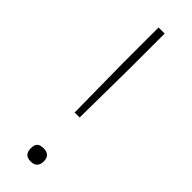

<svg xmlns="http://www.w3.org/2000/svg" viewBox="-243 -713 736 736"><g transform="rotate(45 125.5 -345.0)"><path d="M125 -61Q161 -61 161 -26Q161 10 125 10Q90 10 90 -26Q90 -45 98 -53Q106 -61 125 -61ZM109 -700H142V-510L139 -242H112L109 -510Z"/></g></svg>

Font: Fivo Sans Thin
Style: Regular
Weight: 250
Foundry: Alexander Slobzheninov
Version: 1.0